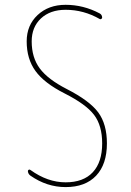

<svg xmlns="http://www.w3.org/2000/svg" viewBox="-20 -760 540 790"><path d="M245.1 -376Q162.1 -418 126 -467.8Q89.8 -517.6 89.8 -589.8Q89.8 -656.2 134.8 -698.2Q179.7 -740.2 250 -740.2Q323.2 -740.2 389.6 -705.1Q399.4 -700.2 400.4 -688.5Q400.4 -684.6 397 -682.1Q393.6 -679.7 390.6 -681.6Q324.2 -719.7 250 -719.7Q186.5 -719.7 148.4 -684.1Q110.4 -648.4 110.4 -589.8Q110.4 -523.4 143.6 -478.5Q176.8 -433.6 254.9 -393.6Q348.6 -345.7 384.3 -297.4Q419.9 -249 419.9 -169.9Q419.9 -84 375.5 -37.1Q331.1 9.8 250 9.8Q172.9 9.8 105.5 -37.1Q95.7 -43.9 94.7 -55.7Q94.7 -59.6 98.1 -61.5Q101.6 -63.5 105.5 -60.5Q175.8 -9.8 250 -9.8Q323.2 -9.8 361.8 -51.3Q400.4 -92.8 400.4 -169.9Q400.4 -243.2 367.2 -287.1Q334 -331.1 245.1 -376Z"/></svg>

Font: Rounded-X Mgen+ 2m thin
Style: Regular
Weight: 100
Designer: [Source Han Sans]
Ryoko NISHIZUKA  (kana & ideographs); Paul D. Hunt (Latin, Greek & Cyrillic); Wenlong ZHANG  (bopomofo
Version: Version 1.059.20150602